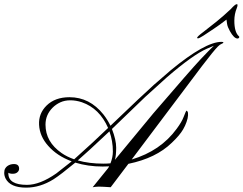

<svg xmlns="http://www.w3.org/2000/svg" viewBox="-118 -883 1149 906"><path d="M889.2 -746.1 841.3 -714.4Q821.8 -702.1 816.9 -702.1Q812 -702.1 812 -704.1Q812 -710.4 841.8 -732.4L903.8 -781.2Q936.5 -807.6 970.2 -839.4Q991.7 -863.3 999 -863.3Q1002.9 -863.3 1002.9 -859.9Q1002.9 -853.5 999.5 -845.2Q987.8 -816.9 987.8 -785.6Q987.8 -731.4 1008.8 -712.4Q1011.2 -710.4 1011.2 -708.5Q1011.2 -706.5 1009 -703.9Q1006.8 -701.2 1002.9 -701.2Q986.3 -701.2 966.8 -736.3Q955.6 -756.3 953.6 -770L950.7 -790.5Q918 -765.1 889.2 -746.1ZM366.2 -97.2Q296.9 -97.2 237.3 -115.7Q168.9 -59.1 134.8 -37.1Q71.3 2.4 5.4 2.4Q-69.8 2.4 -91.8 -41Q-98.1 -54.2 -98.1 -66.9Q-98.1 -79.6 -93.8 -87.4Q-89.4 -95.2 -83 -99.6Q-69.8 -108.9 -52.2 -108.9Q-27.8 -108.9 -27.8 -86.9Q-27.8 -77.1 -35.9 -70.1Q-43.9 -63 -57.9 -63Q-71.8 -63 -78.6 -67.9V-64.5Q-78.6 -10.7 9.3 -10.7Q70.3 -10.7 147.5 -64.5L220.2 -121.6Q150.9 -147.5 109.4 -194.8Q69.3 -239.7 66.4 -293.9Q63.5 -347.2 101.6 -384.8Q141.6 -424.3 210 -424.3Q305.2 -424.3 370.1 -342.8Q389.6 -317.9 403.3 -289.6Q560.1 -439.9 608.4 -482.9L688.5 -552.2Q850.6 -685.5 927.2 -685.5Q936 -685.5 936 -682.6Q936 -679.2 928 -676.3Q919.9 -673.3 910.2 -663.6Q900.4 -653.8 881.8 -630.9L834 -569.8L503.4 -130.4Q639.6 -170.9 715.8 -275.4Q740.2 -308.6 748.5 -331.1Q759.8 -360.8 762.2 -360.8Q763.7 -360.8 766.8 -356.7Q770 -352.5 769.3 -339.1Q768.6 -325.7 762.2 -307.4Q755.9 -289.1 746.1 -272.5Q730 -244.6 692.9 -209.5Q618.2 -136.7 487.8 -109.9L404.3 0.5L373 -1.5Q357.4 -2.4 348.4 -2.4Q339.4 -2.4 333 -1.5L319.3 0.5L391.6 -88.9Q393.1 -91.3 394.5 -93.5Q396 -95.7 397 -98.1Q381.3 -97.2 366.2 -97.2ZM410.2 -274.4Q430.2 -223.1 430.2 -186.5Q430.2 -149.9 424.3 -128.9L605.5 -348.1Q784.7 -556.6 827.6 -602.3Q870.6 -647.9 891.1 -667L858.4 -653.3Q792.5 -624.5 669.9 -518.6L567.4 -425.8ZM231.9 -131.3Q327.1 -216.3 392.1 -279.3Q351.6 -371.6 268.6 -400.4Q240.7 -409.7 214.1 -409.7Q187.5 -409.7 166.7 -400.1Q146 -390.6 130.4 -375Q96.7 -341.3 96.7 -294.9Q96.7 -213.4 172.9 -160.6Q198.2 -143.1 231.9 -131.3ZM249 -126Q302.7 -110.8 369.1 -110.8Q386.2 -110.8 403.3 -112.3Q414.6 -141.1 414.6 -168Q414.6 -217.8 398.4 -263.2Q288.6 -159.7 249 -126Z"/></svg>

Font: Pinyon Script
Style: Regular
Weight: 400
Designer: Nicole Fally
Foundry: Nicole Fally
Version: Version 1.005